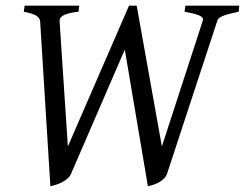

<svg xmlns="http://www.w3.org/2000/svg" viewBox="-20 -635 855 670"><path d="M813 -594.2Q798.8 -590.8 786.1 -587.9Q773.4 -585 763.7 -581.5Q753.9 -578.1 747.3 -574Q740.7 -569.8 738.8 -564L563 -28.8Q559.1 -18.1 550.5 -10.3Q542 -2.4 532 2.7Q522 7.8 512 10.7Q502 13.7 496.1 15.1L415.5 -461.9L228 -28.8Q223.1 -17.6 213.4 -10Q203.6 -2.4 192.9 2.7Q182.1 7.8 171.9 10.7Q161.6 13.7 155.8 15.1L120.1 -560.1Q119.1 -572.3 106.9 -580.1Q94.7 -587.9 63 -594.2L65.9 -615.2H256.8L253.9 -594.2Q232.4 -591.8 219.2 -588.1Q206.1 -584.5 199 -580.1Q191.9 -575.7 189.7 -570.6Q187.5 -565.4 188 -560.1L216.8 -124L430.2 -615.2H457L544.9 -124L688 -564Q689.9 -569.8 685.8 -574.2Q681.6 -578.6 672.9 -582Q664.1 -585.4 651.6 -588.4Q639.2 -591.3 624 -594.2L627 -615.2H814.9Z"/></svg>

Font: Akkhara
Style: Italic
Weight: 400
Italic angle: -7°
Designer: J. Victor Gaultney
Version: Version 1.00 June 13, 2006, initial release